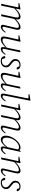

<svg xmlns="http://www.w3.org/2000/svg" viewBox="2028 -2812 797 4893"><g transform="rotate(90 2426.5 -365.5)"><path d="M86 6 77 0 172 -448 181 -435 56 -438 60 -460 208 -489 222 -480 198 -355 199 -353 168 -212Q156 -159 146 -106Q136 -53 125 0ZM355 6 345 0 414 -323Q419 -344 423 -365.5Q427 -387 427 -403Q427 -427 417 -437.5Q407 -448 386 -448Q361 -448 332.5 -435.5Q304 -423 267.5 -395.5Q231 -368 182 -323V-353H189Q227 -395 266 -425.5Q305 -456 342.5 -473Q380 -490 409 -490Q443 -490 460 -472Q477 -454 477 -422Q477 -404 473.5 -385.5Q470 -367 466 -349L465 -340L436 -211Q425 -158 414.5 -105.5Q404 -53 393 0ZM662 13Q640 13 626 0Q612 -13 612 -33Q612 -52 616 -67.5Q620 -83 626 -108L674 -312Q680 -338 685 -361.5Q690 -385 690 -403Q690 -426 679.5 -437Q669 -448 648 -448Q624 -448 597 -435.5Q570 -423 535 -396.5Q500 -370 451 -324V-355H458Q496 -397 533.5 -427Q571 -457 606.5 -473.5Q642 -490 672 -490Q706 -490 723 -472Q740 -454 740 -422Q740 -399 735 -375.5Q730 -352 723 -323L674 -117Q670 -99 666 -83Q662 -67 662 -55Q662 -43 669 -36.5Q676 -30 688 -30Q712 -30 738 -51Q764 -72 796 -112L813 -99Q792 -68 768.5 -43Q745 -18 718.5 -2.5Q692 13 662 13Z M980 13Q959 13 943 5Q927 -3 918.5 -19.5Q910 -36 910 -60Q910 -87 917 -120.5Q924 -154 931 -184L990 -451L997 -435L881 -439L885 -461L1030 -490L1044 -480L980 -198Q976 -177 971 -154Q966 -131 963 -110.5Q960 -90 960 -77Q960 -55 970.5 -43Q981 -31 1005 -31Q1029 -31 1058.5 -43Q1088 -55 1127 -83.5Q1166 -112 1217 -161L1222 -135H1214Q1167 -85 1127 -52.5Q1087 -20 1051.5 -3.5Q1016 13 980 13ZM1229 13Q1207 13 1192.5 -0.5Q1178 -14 1178 -38Q1178 -54 1181.5 -70.5Q1185 -87 1192 -118H1190L1224 -278Q1235 -327 1244.5 -376.5Q1254 -426 1263 -475L1301 -489L1312 -482L1235 -118Q1232 -101 1228.5 -84Q1225 -67 1225 -56Q1225 -43 1232.5 -36.5Q1240 -30 1253 -30Q1277 -30 1303 -51Q1329 -72 1361 -112L1378 -99Q1357 -68 1333.5 -42.5Q1310 -17 1284.5 -2Q1259 13 1229 13Z M1537 13Q1499 13 1472.5 2.5Q1446 -8 1431 -28.5Q1416 -49 1409 -79Q1412 -89 1419 -96Q1426 -103 1436 -103Q1451 -103 1458.5 -95.5Q1466 -88 1470 -74L1491 -5L1462 -29Q1480 -21 1496 -18Q1512 -15 1532 -15Q1570 -15 1597 -28Q1624 -41 1638 -63Q1652 -85 1652 -112Q1652 -142 1635 -167.5Q1618 -193 1575 -223Q1547 -243 1526.5 -263Q1506 -283 1495 -306Q1484 -329 1484 -358Q1484 -397 1503 -427Q1522 -457 1555.5 -473.5Q1589 -490 1634 -490Q1666 -490 1690 -480.5Q1714 -471 1730 -453.5Q1746 -436 1751 -413Q1750 -402 1742 -396Q1734 -390 1724 -390Q1712 -390 1703 -397.5Q1694 -405 1687 -422L1665 -477L1695 -452Q1683 -456 1669 -459Q1655 -462 1640 -462Q1584 -462 1556.5 -435.5Q1529 -409 1529 -369Q1529 -332 1547 -310Q1565 -288 1606 -258Q1638 -235 1658.5 -214Q1679 -193 1688 -171.5Q1697 -150 1697 -123Q1697 -82 1676.5 -51Q1656 -20 1620 -3.5Q1584 13 1537 13Z M1906 13Q1885 13 1869 5Q1853 -3 1844.5 -19.5Q1836 -36 1836 -60Q1836 -87 1843 -120.5Q1850 -154 1857 -184L1916 -451L1923 -435L1807 -439L1811 -461L1956 -490L1970 -480L1906 -198Q1902 -177 1897 -154Q1892 -131 1889 -110.5Q1886 -90 1886 -77Q1886 -55 1896.5 -43Q1907 -31 1931 -31Q1955 -31 1984.5 -43Q2014 -55 2053 -83.5Q2092 -112 2143 -161L2148 -135H2140Q2093 -85 2053 -52.5Q2013 -20 1977.5 -3.5Q1942 13 1906 13ZM2155 13Q2133 13 2118.5 -0.5Q2104 -14 2104 -38Q2104 -54 2107.5 -70.5Q2111 -87 2118 -118H2116L2150 -278Q2161 -327 2170.5 -376.5Q2180 -426 2189 -475L2227 -489L2238 -482L2161 -118Q2158 -101 2154.5 -84Q2151 -67 2151 -56Q2151 -43 2158.5 -36.5Q2166 -30 2179 -30Q2203 -30 2229 -51Q2255 -72 2287 -112L2304 -99Q2283 -68 2259.5 -42.5Q2236 -17 2210.5 -2Q2185 13 2155 13Z M2416 13Q2394 13 2379.5 -1Q2365 -15 2365 -40Q2365 -56 2367.5 -71.5Q2370 -87 2374 -111L2453 -502Q2464 -554 2473.5 -605Q2483 -656 2492 -708L2504 -690L2378 -695L2382 -717L2534 -744L2547 -736L2422 -119Q2418 -102 2415.5 -85Q2413 -68 2413 -57Q2413 -43 2420.5 -36.5Q2428 -30 2441 -30Q2463 -30 2489.5 -51.5Q2516 -73 2548 -113L2565 -99Q2543 -69 2520.5 -43Q2498 -17 2472 -2Q2446 13 2416 13Z M2654 6 2645 0 2740 -448 2749 -435 2624 -438 2628 -460 2776 -489 2790 -480 2766 -355 2767 -353 2736 -212Q2724 -159 2714 -106Q2704 -53 2693 0ZM2923 6 2913 0 2982 -323Q2987 -344 2991 -365.5Q2995 -387 2995 -403Q2995 -427 2985 -437.5Q2975 -448 2954 -448Q2929 -448 2900.5 -435.5Q2872 -423 2835.5 -395.5Q2799 -368 2750 -323V-353H2757Q2795 -395 2834 -425.5Q2873 -456 2910.5 -473Q2948 -490 2977 -490Q3011 -490 3028 -472Q3045 -454 3045 -422Q3045 -404 3041.5 -385.5Q3038 -367 3034 -349L3033 -340L3004 -211Q2993 -158 2982.5 -105.5Q2972 -53 2961 0ZM3230 13Q3208 13 3194 0Q3180 -13 3180 -33Q3180 -52 3184 -67.5Q3188 -83 3194 -108L3242 -312Q3248 -338 3253 -361.5Q3258 -385 3258 -403Q3258 -426 3247.5 -437Q3237 -448 3216 -448Q3192 -448 3165 -435.5Q3138 -423 3103 -396.5Q3068 -370 3019 -324V-355H3026Q3064 -397 3101.5 -427Q3139 -457 3174.5 -473.5Q3210 -490 3240 -490Q3274 -490 3291 -472Q3308 -454 3308 -422Q3308 -399 3303 -375.5Q3298 -352 3291 -323L3242 -117Q3238 -99 3234 -83Q3230 -67 3230 -55Q3230 -43 3237 -36.5Q3244 -30 3256 -30Q3280 -30 3306 -51Q3332 -72 3364 -112L3381 -99Q3360 -68 3336.5 -43Q3313 -18 3286.5 -2.5Q3260 13 3230 13Z M3539 13Q3512 13 3489 1Q3466 -11 3452 -39Q3438 -67 3438 -114Q3438 -165 3456 -218Q3474 -271 3505 -319.5Q3536 -368 3575 -406.5Q3614 -445 3657.5 -467.5Q3701 -490 3744 -490Q3764 -490 3779 -483Q3794 -476 3806 -464Q3818 -452 3828 -434L3811 -410Q3794 -430 3773 -440.5Q3752 -451 3728 -451Q3702 -451 3677 -441Q3652 -431 3629 -414.5Q3606 -398 3586 -376Q3557 -347 3535 -307Q3513 -267 3500.5 -222.5Q3488 -178 3488 -133Q3488 -78 3507.5 -54Q3527 -30 3559 -30Q3589 -30 3618.5 -48Q3648 -66 3681.5 -101.5Q3715 -137 3758 -189L3764 -165H3757Q3722 -115 3686.5 -74.5Q3651 -34 3614 -10.5Q3577 13 3539 13ZM3763 13Q3741 13 3726.5 -0.5Q3712 -14 3712 -41Q3712 -54 3713.5 -65Q3715 -76 3718 -88.5Q3721 -101 3724 -117L3723 -121L3794 -450L3798 -453L3835 -497L3850 -491L3769 -118Q3765 -101 3761.5 -84.5Q3758 -68 3758 -55Q3758 -42 3766 -36Q3774 -30 3786 -30Q3810 -30 3837.5 -52Q3865 -74 3894 -113L3912 -99Q3892 -68 3868 -43Q3844 -18 3818 -2.5Q3792 13 3763 13Z M4003 6 3994 0 4089 -448 4098 -435 3973 -438 3977 -460 4125 -489 4139 -480 4115 -353V-348L4085 -212Q4073 -159 4063 -106Q4053 -53 4042 0ZM4322 13Q4301 13 4287 0Q4273 -13 4273 -33Q4273 -52 4277 -67.5Q4281 -83 4287 -108L4335 -312Q4341 -338 4345.5 -361.5Q4350 -385 4350 -403Q4350 -426 4339.5 -437Q4329 -448 4308 -448Q4283 -448 4253 -435.5Q4223 -423 4185.5 -395.5Q4148 -368 4099 -323L4098 -353H4106Q4144 -395 4184 -425.5Q4224 -456 4262.5 -473Q4301 -490 4331 -490Q4366 -490 4383 -472Q4400 -454 4400 -422Q4400 -399 4395 -375.5Q4390 -352 4383 -323L4334 -117Q4331 -99 4327 -83Q4323 -67 4323 -55Q4323 -43 4329.5 -36.5Q4336 -30 4349 -30Q4372 -30 4399 -51.5Q4426 -73 4457 -112L4474 -99Q4454 -69 4430 -43.5Q4406 -18 4379.5 -2.5Q4353 13 4322 13Z M4639 13Q4601 13 4574.5 2.5Q4548 -8 4533 -28.5Q4518 -49 4511 -79Q4514 -89 4521 -96Q4528 -103 4538 -103Q4553 -103 4560.5 -95.5Q4568 -88 4572 -74L4593 -5L4564 -29Q4582 -21 4598 -18Q4614 -15 4634 -15Q4672 -15 4699 -28Q4726 -41 4740 -63Q4754 -85 4754 -112Q4754 -142 4737 -167.5Q4720 -193 4677 -223Q4649 -243 4628.5 -263Q4608 -283 4597 -306Q4586 -329 4586 -358Q4586 -397 4605 -427Q4624 -457 4657.5 -473.5Q4691 -490 4736 -490Q4768 -490 4792 -480.5Q4816 -471 4832 -453.5Q4848 -436 4853 -413Q4852 -402 4844 -396Q4836 -390 4826 -390Q4814 -390 4805 -397.5Q4796 -405 4789 -422L4767 -477L4797 -452Q4785 -456 4771 -459Q4757 -462 4742 -462Q4686 -462 4658.5 -435.5Q4631 -409 4631 -369Q4631 -332 4649 -310Q4667 -288 4708 -258Q4740 -235 4760.5 -214Q4781 -193 4790 -171.5Q4799 -150 4799 -123Q4799 -82 4778.5 -51Q4758 -20 4722 -3.5Q4686 13 4639 13Z"/></g></svg>

Font: Source Serif 4 18pt Light
Style: Italic
Weight: 300
Italic angle: -12°
Designer: Frank Grießhammer
Foundry: Adobe Systems Incorporated
Version: Version 4.004;hotconv 1.0.116;makeotfexe 2.5.65601